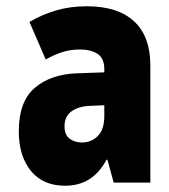

<svg xmlns="http://www.w3.org/2000/svg" viewBox="-20 -583 540 613"><path d="M188 10Q117 10 78.5 -37.5Q40 -85 40 -164Q40 -259 91 -302.5Q142 -346 226 -349L313 -352V-362Q313 -397 291.5 -411Q270 -425 235 -425Q205 -425 178.5 -416.5Q152 -408 126 -393L74 -513Q115 -537 160 -550Q205 -563 257 -563Q356 -563 408 -515Q460 -467 460 -374V0H343L323 -73H320Q276 10 188 10ZM241 -128Q272 -128 292.5 -149Q313 -170 313 -212V-247L268 -245Q232 -244 209 -228Q186 -212 186 -180Q186 -152 202.5 -140Q219 -128 241 -128Z"/></svg>

Font: Noto Sans Mono ExtraCondensed Black
Style: Regular
Weight: 900
Width: 2
Designer: Monotype Design Team
Foundry: Monotype Imaging Inc.
Version: Version 2.014